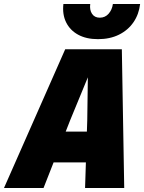

<svg xmlns="http://www.w3.org/2000/svg" viewBox="-57 -946 727 966"><path d="M87 -129 121 -284H548L514 -129ZM271 -698H556L568 0H371L382 -341L385 -557L296 -341L162 0H-37ZM436 -749Q377 -749 336 -771.5Q295 -794 275.5 -834Q256 -874 262 -926H397Q393 -896 406 -876.5Q419 -857 445 -857Q472 -857 489.5 -877Q507 -897 511 -926H648Q642 -874 614.5 -834Q587 -794 541.5 -771.5Q496 -749 436 -749Z"/></svg>

Font: Azeret Mono Thin ExtraBold
Style: Italic
Weight: 800
Italic angle: -12°
Version: Version 1.002